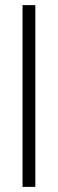

<svg xmlns="http://www.w3.org/2000/svg" viewBox="-20 -720 226 750"><path d="M68 10V-700H118V10Z"/></svg>

Font: Marvel
Style: Regular
Weight: 400
Designer: Carolina Trebol
Foundry: Carolina Trebol
Version: Version 1.001